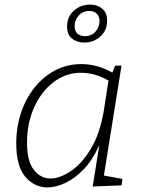

<svg xmlns="http://www.w3.org/2000/svg" viewBox="-20 -812 622 839"><path d="M187 7Q131 7 91 -39Q51 -85 51 -186Q51 -257 72 -319.5Q93 -382 131.5 -430Q170 -478 222 -505Q274 -532 336 -532Q367 -532 400.5 -523.5Q434 -515 471 -495L483 -525H511L434 -45L515 -30L511 -2L385 3L414 -178Q385 -113 346 -72.5Q307 -32 265.5 -12.5Q224 7 187 7ZM201 -32Q241 -32 289 -64Q337 -96 377 -162Q417 -228 434 -330L454 -460Q423 -478 393 -486Q363 -494 334 -494Q283 -494 240 -470Q197 -446 165 -404Q133 -362 115.5 -307Q98 -252 98 -190Q98 -107 128 -69.5Q158 -32 201 -32ZM348 -626Q316 -626 294.5 -643.5Q273 -661 273 -696Q273 -738 302.5 -765Q332 -792 374 -792Q405 -792 426.5 -774.5Q448 -757 448 -721Q448 -679 418.5 -652.5Q389 -626 348 -626ZM351 -654Q380 -654 397.5 -674Q415 -694 415 -720Q415 -740 403 -752Q391 -764 370 -764Q341 -764 323.5 -743.5Q306 -723 306 -698Q306 -677 318 -665.5Q330 -654 351 -654Z"/></svg>

Font: Bitter Light
Style: Italic
Weight: 300
Italic angle: -9°
Designer: Sol Matas, and Bitter project Authors
Foundry: Sol Matas
Version: Version 2.001